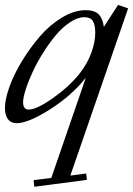

<svg xmlns="http://www.w3.org/2000/svg" viewBox="-26 -479 530 764"><path d="M40 11.2Q18.1 11.2 5.9 -4.4Q-6.3 -20 -6.3 -49.3Q-6.3 -83 11.2 -132.6Q28.8 -182.1 60.8 -234.9Q92.8 -287.6 132.1 -333.5Q171.4 -379.4 220.2 -408.9Q269 -438.5 315.4 -438.5Q349.6 -438.5 366.2 -422.4Q382.8 -406.2 387.2 -372.1L443.8 -459.5L483.9 -445.8L253.9 219.7L316.9 211.4L319.8 236.8L110.4 264.2L107.9 237.8L178.2 229L315.4 -169.4Q258.3 -97.7 172.1 -43.2Q85.9 11.2 40 11.2ZM87.9 -43Q119.1 -43 182.9 -87.4Q246.6 -131.8 288.6 -183.6Q320.3 -223.1 336.7 -266.8Q353 -310.5 353 -348.1Q353 -380.9 343.3 -395.8Q333.5 -410.6 310.1 -410.6Q283.2 -410.6 252.9 -390.6Q222.7 -370.6 196.3 -339.1Q169.9 -307.6 145.5 -268.8Q121.1 -230 103.8 -192.4Q86.4 -154.8 76.2 -122.6Q65.9 -90.3 65.9 -72.3Q65.9 -43 87.9 -43Z"/></svg>

Font: Elstob 14pt
Style: Italic
Weight: 400
Italic angle: -20°
Designer: Peter S. Baker
Version: Version 1.015